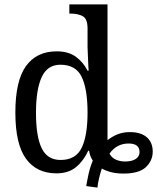

<svg xmlns="http://www.w3.org/2000/svg" viewBox="-20 -780 716 875"><path d="M373 68Q377 43 384 11.5Q391 -20 403 -48Q389 -69 386 -93H382Q361 -47 326.5 -18.5Q292 10 237 10Q147 10 98.5 -56.5Q50 -123 50 -267Q50 -412 98.5 -479Q147 -546 238 -546Q292 -546 325.5 -521.5Q359 -497 379 -458H384Q384 -459 383 -472Q382 -485 381.5 -503.5Q381 -522 380 -539.5Q379 -557 379 -566V-650Q379 -695 356.5 -706.5Q334 -718 304 -718H296V-760H470V-141Q491 -158 516 -168Q541 -178 572 -178Q622 -178 649 -154.5Q676 -131 676 -89Q676 -48 645 -18.5Q614 11 543 11Q511 11 486 4.5Q461 -2 444 -12Q437 9 431.5 32Q426 55 424 75ZM256 -51Q325 -51 352 -106Q379 -161 379 -267Q379 -373 352.5 -429Q326 -485 255 -485Q196 -485 170 -428.5Q144 -372 144 -266Q144 -158 170 -104.5Q196 -51 256 -51ZM550 -44Q581 -44 598.5 -55.5Q616 -67 616 -87Q616 -126 566 -126Q512 -126 479 -80Q489 -61 508 -52.5Q527 -44 550 -44Z"/></svg>

Font: Noto Serif SemiCondensed
Style: Regular
Weight: 400
Width: 4
Designer: Monotype Design Team
Foundry: Monotype Imaging Inc.
Version: Version 2.013